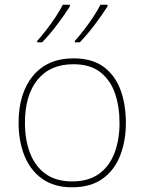

<svg xmlns="http://www.w3.org/2000/svg" viewBox="-20 -786 615 816"><path d="M515 -264Q515 -187 490.5 -124.5Q466 -62 415.5 -26Q365 10 286 10Q210 10 159.5 -26Q109 -62 84 -124Q59 -186 59 -264Q59 -390 120.5 -464Q182 -538 292 -538Q372 -538 421 -501.5Q470 -465 492.5 -403Q515 -341 515 -264ZM86 -264Q86 -191 108 -134.5Q130 -78 174.5 -46.5Q219 -15 286 -15Q356 -15 400.5 -47Q445 -79 466.5 -135.5Q488 -192 488 -264Q488 -333 468.5 -389.5Q449 -446 406 -479.5Q363 -513 292 -513Q193 -513 139.5 -447Q86 -381 86 -264ZM437 -759Q415 -724 383 -681.5Q351 -639 319 -606H298V-612Q316 -632 337 -659Q358 -686 377 -715Q396 -744 407 -766H437ZM277 -759Q255 -724 223 -681.5Q191 -639 159 -606H138V-612Q156 -632 177 -659Q198 -686 217 -715Q236 -744 247 -766H277Z"/></svg>

Font: Noto Sans Oriya Thin
Style: Regular
Weight: 100
Designer: Amélie Bonet and Sol Matas
Foundry: Google LLC
Version: Version 2.006; ttfautohint (v1.8.4.7-5d5b)